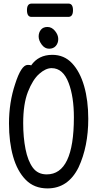

<svg xmlns="http://www.w3.org/2000/svg" viewBox="-20 -1024 540 1068"><path d="M244 24Q170 24 123 -24Q76 -72 53 -153Q30 -234 30 -337Q30 -454 64 -556Q98 -663 134 -663Q150 -663 153 -660Q194 -719 271 -719Q337 -719 381 -672Q425 -625 448 -545Q471 -465 471 -363Q471 -209 417 -93Q359 24 244 24ZM240 -54Q391 -54 391 -371Q391 -486 362 -562Q331 -645 267 -645Q234 -645 198 -613Q162 -581 135.5 -513.5Q109 -446 109 -339Q109 -260 122 -194.5Q135 -129 162.5 -91.5Q190 -54 240 -54ZM253 -753Q229 -753 212 -776Q195 -799 195 -821Q195 -843 207.5 -858.5Q220 -874 244 -874Q268 -874 286 -852Q304 -830 304 -807Q304 -784 290.5 -768.5Q277 -753 253 -753ZM155 -930Q130 -930 130 -968Q130 -1004 156 -1004H361Q386 -1004 386 -967Q386 -930 360 -930Z"/></svg>

Font: LXGW WenKai Mono Medium
Style: Regular
Weight: 500
Monospace: yes
Designer: LXGW / Fontworks Inc.
Foundry: LXGW / Fontworks Inc.
Version: Version 1.520; June 14, 2025